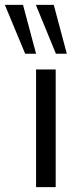

<svg xmlns="http://www.w3.org/2000/svg" viewBox="-73 -773 325 793"><path d="M76 0V-486H157V0ZM158 -551 75 -753H149L203 -551ZM31 -551 -53 -753H22L76 -551Z"/></svg>

Font: Nunito Sans
Style: Regular
Weight: 400
Designer: Vernon Adams
Foundry: Vernon Adams
Version: Version 3.101; ttfautohint (v1.8.4.7-5d5b);gftools[0.9.27]